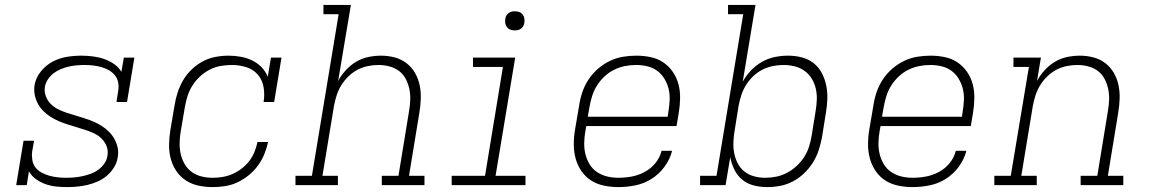

<svg xmlns="http://www.w3.org/2000/svg" viewBox="-20 -755 4690 783"><path d="M253 8Q230 8 207.5 5.5Q185 3 164.5 -4.5Q144 -12 126.5 -24.5Q109 -37 98 -56L89 0H46L76 -181H119L111 -136Q109 -119 112 -101.5Q115 -84 125 -71.5Q135 -59 150 -51Q165 -43 181 -38.5Q197 -34 214.5 -32Q232 -30 250 -30Q266 -30 283 -31.5Q300 -33 316 -36.5Q332 -40 349 -46Q366 -52 380.5 -62.5Q395 -73 405.5 -88Q416 -103 418 -119Q422 -140 415 -158Q408 -176 394.5 -189.5Q381 -203 364 -211Q347 -219 328.5 -225Q310 -231 291.5 -236.5Q273 -242 254.5 -248Q236 -254 218.5 -261.5Q201 -269 185.5 -279Q170 -289 156.5 -302.5Q143 -316 134 -333Q125 -350 121.5 -369Q118 -388 121 -408Q126 -438 146.5 -463.5Q167 -489 194.5 -503.5Q222 -518 252 -523Q282 -528 311 -528Q335 -528 359 -525Q383 -522 404.5 -514.5Q426 -507 445 -494Q464 -481 475 -462L485 -520H528L498 -339H455L462 -384Q465 -401 462 -418Q459 -435 448.5 -448Q438 -461 423.5 -469Q409 -477 393 -481.5Q377 -486 359.5 -488Q342 -490 325 -490Q309 -490 292.5 -488.5Q276 -487 260.5 -483.5Q245 -480 229 -473.5Q213 -467 199 -456.5Q185 -446 175.5 -431.5Q166 -417 163 -401Q160 -381 167 -362.5Q174 -344 187 -331Q200 -318 217 -309.5Q234 -301 252.5 -295Q271 -289 289.5 -283.5Q308 -278 326.5 -272Q345 -266 362.5 -258.5Q380 -251 395.5 -241Q411 -231 424.5 -217.5Q438 -204 447 -187.5Q456 -171 460 -152Q464 -133 460 -113Q457 -92 445 -72.5Q433 -53 416 -38.5Q399 -24 378.5 -15Q358 -6 337 -1Q316 4 295 6Q274 8 253 8Z M847 8Q818 8 789.5 2Q761 -4 737.5 -19.5Q714 -35 698.5 -58.5Q683 -82 676 -109Q669 -136 669.5 -166Q670 -196 675 -226L692 -326Q696 -352 704.5 -378Q713 -404 727 -428Q741 -452 762 -472Q783 -492 807.5 -505Q832 -518 859 -523Q886 -528 912 -528Q937 -528 962 -523.5Q987 -519 1008.5 -508.5Q1030 -498 1046.5 -481Q1063 -464 1072 -442L1085 -520H1128L1098 -339H1055Q1060 -369 1055 -399Q1050 -429 1031.5 -450.5Q1013 -472 984.5 -481Q956 -490 926 -490Q903 -490 880 -486Q857 -482 835.5 -471Q814 -460 796 -443.5Q778 -427 765 -406.5Q752 -386 745 -364Q738 -342 734 -319L717 -219Q713 -196 712.5 -172.5Q712 -149 717 -127Q722 -105 733 -86Q744 -67 761.5 -54Q779 -41 801.5 -35.5Q824 -30 847 -30Q868 -30 888.5 -33.5Q909 -37 928.5 -45.5Q948 -54 966 -68Q984 -82 997 -99Q1010 -116 1018 -136Q1026 -156 1030 -176H1073Q1068 -151 1058 -126.5Q1048 -102 1032 -80Q1016 -58 994.5 -40.5Q973 -23 948.5 -11.5Q924 0 898.5 4Q873 8 847 8Z M1185 0V-38H1252L1361 -697H1299V-735H1411L1359 -425Q1372 -449 1391 -469.5Q1410 -490 1433 -503.5Q1456 -517 1482 -522.5Q1508 -528 1534 -528Q1562 -528 1589 -521Q1616 -514 1637.5 -497.5Q1659 -481 1672.5 -457.5Q1686 -434 1691.5 -407Q1697 -380 1696 -351.5Q1695 -323 1690 -294L1648 -38H1711V0H1537V-38H1605L1648 -301Q1652 -324 1653 -347Q1654 -370 1649.5 -391.5Q1645 -413 1635 -432.5Q1625 -452 1608 -465Q1591 -478 1569 -484Q1547 -490 1524 -490Q1502 -490 1480 -485.5Q1458 -481 1438 -470.5Q1418 -460 1401 -443.5Q1384 -427 1372 -407.5Q1360 -388 1353 -366.5Q1346 -345 1342 -323L1295 -38H1358V0Z M1822 0V-38H1958L2031 -482H1909V-520H2081L2001 -38H2123V0ZM2080 -631Q2070 -631 2061.5 -634Q2053 -637 2047.5 -644Q2042 -651 2040.5 -660.5Q2039 -670 2041 -680Q2042 -686 2045.5 -692Q2049 -698 2054.5 -702Q2060 -706 2066.5 -707.5Q2073 -709 2080 -709Q2089 -709 2097.5 -706Q2106 -703 2111.5 -696Q2117 -689 2118.5 -679.5Q2120 -670 2118 -660Q2117 -654 2113.5 -648Q2110 -642 2104.5 -638Q2099 -634 2092.5 -632.5Q2086 -631 2080 -631Z M2502 8Q2472 8 2443 2Q2414 -4 2390.5 -19Q2367 -34 2351 -57.5Q2335 -81 2327.5 -108.5Q2320 -136 2320 -166Q2320 -196 2325 -226L2342 -326Q2346 -353 2355 -379.5Q2364 -406 2380 -430.5Q2396 -455 2418.5 -474.5Q2441 -494 2467 -506.5Q2493 -519 2520.5 -523.5Q2548 -528 2575 -528Q2605 -528 2633.5 -522Q2662 -516 2685 -500.5Q2708 -485 2724 -461.5Q2740 -438 2747 -411Q2754 -384 2753.5 -354Q2753 -324 2748 -294L2739 -241H2371L2367 -219Q2363 -196 2362.5 -172Q2362 -148 2367.5 -126Q2373 -104 2384.5 -85Q2396 -66 2414.5 -53.5Q2433 -41 2455.5 -35.5Q2478 -30 2502 -30Q2529 -30 2556 -35Q2583 -40 2608.5 -53.5Q2634 -67 2652.5 -89.5Q2671 -112 2678 -140H2721Q2712 -105 2690 -75Q2668 -45 2637 -25.5Q2606 -6 2571 1Q2536 8 2502 8ZM2703 -279 2706 -301Q2710 -324 2711 -347.5Q2712 -371 2706.5 -393Q2701 -415 2689.5 -434Q2678 -453 2660.5 -466Q2643 -479 2620.5 -484.5Q2598 -490 2574 -490Q2551 -490 2528.5 -485.5Q2506 -481 2484.5 -470.5Q2463 -460 2445 -443Q2427 -426 2414.5 -406Q2402 -386 2395 -364Q2388 -342 2384 -319L2377 -279Z M3108 8Q3080 8 3053 1Q3026 -6 3006 -23Q2986 -40 2974.5 -64Q2963 -88 2958 -114L2939 0H2835V-38H2902L3011 -697H2949V-735H3061L3009 -422Q3023 -447 3043 -468Q3063 -489 3088 -503Q3113 -517 3140 -522.5Q3167 -528 3194 -528Q3194 -528 3194 -528Q3194 -528 3194 -528Q3223 -528 3250 -521Q3277 -514 3298 -497.5Q3319 -481 3331.5 -457Q3344 -433 3349.5 -406.5Q3355 -380 3354 -351.5Q3353 -323 3348 -294L3332 -194Q3327 -168 3318.5 -142Q3310 -116 3295 -92Q3280 -68 3259 -48Q3238 -28 3213 -15Q3188 -2 3161.5 3Q3135 8 3108 8ZM3100 -30Q3123 -30 3145.5 -34.5Q3168 -39 3189 -50Q3210 -61 3228 -77.5Q3246 -94 3259 -114Q3272 -134 3279 -156Q3286 -178 3290 -201L3306 -301Q3310 -324 3311 -347.5Q3312 -371 3307 -393Q3302 -415 3290.5 -434Q3279 -453 3261 -466Q3243 -479 3220.5 -484.5Q3198 -490 3175 -490Q3153 -490 3131 -485.5Q3109 -481 3088.5 -470.5Q3068 -460 3051 -443.5Q3034 -427 3022 -407.5Q3010 -388 3003 -366.5Q2996 -345 2992 -323L2976 -223Q2972 -200 2971 -176.5Q2970 -153 2974 -131Q2978 -109 2988.5 -89Q2999 -69 3016 -55.5Q3033 -42 3055 -36Q3077 -30 3100 -30Z M3702 8Q3672 8 3643 2Q3614 -4 3590.5 -19Q3567 -34 3551 -57.5Q3535 -81 3527.5 -108.5Q3520 -136 3520 -166Q3520 -196 3525 -226L3542 -326Q3546 -353 3555 -379.5Q3564 -406 3580 -430.5Q3596 -455 3618.5 -474.5Q3641 -494 3667 -506.5Q3693 -519 3720.5 -523.5Q3748 -528 3775 -528Q3805 -528 3833.5 -522Q3862 -516 3885 -500.5Q3908 -485 3924 -461.5Q3940 -438 3947 -411Q3954 -384 3953.5 -354Q3953 -324 3948 -294L3939 -241H3571L3567 -219Q3563 -196 3562.5 -172Q3562 -148 3567.5 -126Q3573 -104 3584.5 -85Q3596 -66 3614.5 -53.5Q3633 -41 3655.5 -35.5Q3678 -30 3702 -30Q3729 -30 3756 -35Q3783 -40 3808.5 -53.5Q3834 -67 3852.5 -89.5Q3871 -112 3878 -140H3921Q3912 -105 3890 -75Q3868 -45 3837 -25.5Q3806 -6 3771 1Q3736 8 3702 8ZM3903 -279 3906 -301Q3910 -324 3911 -347.5Q3912 -371 3906.5 -393Q3901 -415 3889.5 -434Q3878 -453 3860.5 -466Q3843 -479 3820.5 -484.5Q3798 -490 3774 -490Q3751 -490 3728.5 -485.5Q3706 -481 3684.5 -470.5Q3663 -460 3645 -443Q3627 -426 3614.5 -406Q3602 -386 3595 -364Q3588 -342 3584 -319L3577 -279Z M4035 0V-38H4102L4176 -482H4113V-520H4225L4209 -425Q4222 -449 4241 -469.5Q4260 -490 4283 -503.5Q4306 -517 4332 -522.5Q4358 -528 4384 -528Q4412 -528 4439 -521Q4466 -514 4487.5 -497.5Q4509 -481 4522.5 -457.5Q4536 -434 4541.5 -407Q4547 -380 4546 -351.5Q4545 -323 4540 -294L4498 -38H4561V0H4387V-38H4455L4498 -301Q4502 -324 4503 -347Q4504 -370 4499.5 -391.5Q4495 -413 4485 -432.5Q4475 -452 4458 -465Q4441 -478 4419 -484Q4397 -490 4374 -490Q4352 -490 4330 -485.5Q4308 -481 4288 -470.5Q4268 -460 4251 -443.5Q4234 -427 4222 -407.5Q4210 -388 4203 -366.5Q4196 -345 4192 -323L4145 -38H4208V0Z"/></svg>

Font: Iosevka Etoile XLtObl
Style: Regular
Weight: 200
Italic angle: -9°
Designer: Belleve Invis
Foundry: Belleve Invis
Version: Version 15.5.2; ttfautohint (v1.8.4)